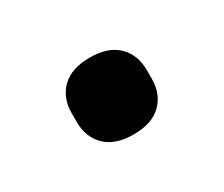

<svg xmlns="http://www.w3.org/2000/svg" viewBox="-48 -498 455 390"><g transform="rotate(-30 179.0 -303.0)"><path d="M91 -293V-313Q91 -349 113.5 -371Q136 -393 179 -393Q222 -393 244.5 -371Q267 -349 267 -313V-293Q267 -257 244.5 -235Q222 -213 179 -213Q136 -213 113.5 -235Q91 -257 91 -293Z"/></g></svg>

Font: Aneliza
Style: Bold
Weight: 700
Designer: Mike Abbink, Paul van der Laan, Pieter van Rosmalen
Foundry: Bold Monday
Version: Version 3.0